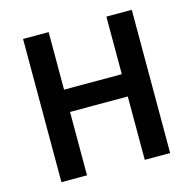

<svg xmlns="http://www.w3.org/2000/svg" viewBox="-107 -848 964 957"><g transform="rotate(-15 374.5 -369.5)"><path d="M94 0V-739H226V-442H524V-739H655V0H524V-327H226V0Z"/></g></svg>

Font: Noto Sans SC SemiBold
Style: Regular
Weight: 600
Designer: Ryoko NISHIZUKA 西塚涼子 (kana, bopomofo & ideographs); Paul D. Hunt (Latin, Greek & Cyrillic); Sandoll Communications 산돌커뮤니
Foundry: Adobe
Version: Version 2.004-H2;hotconv 1.0.118;makeotfexe 2.5.65603